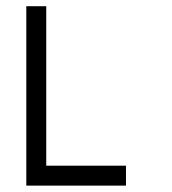

<svg xmlns="http://www.w3.org/2000/svg" viewBox="-20 -582 540 602"><path d="M62.5 -562.5H125V-62.5H375V0H62.5Z"/></svg>

Font: Pixel Operator Mono
Style: Regular
Weight: 400
Monospace: yes
Designer: Jayvee Enaguas (HarvettFox96)
Version: 2016.04.25